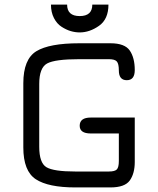

<svg xmlns="http://www.w3.org/2000/svg" viewBox="-20 -820 698 848"><path d="M459 -799.8Q459 -735.4 417.5 -706.1Q376 -676.8 332 -676.8Q312.5 -676.8 292.5 -682.6Q272.5 -688.5 252 -701.7Q231.4 -714.8 218.3 -740.2Q205.1 -765.6 205.1 -799.8H276.4Q276.4 -749 332 -749Q387.7 -749 387.7 -799.8ZM504.9 -230.5H380.9Q332 -230.5 332 -264.6Q332 -300.8 380.9 -300.8H575.2V-104.5Q575.2 -53.7 553.2 -22.9Q531.2 7.8 467.8 7.8H312.5Q193.4 7.8 138.2 -28.3Q83 -64.5 83 -168.9V-452.1Q83 -558.6 140.6 -593.8Q198.2 -628.9 330.1 -628.9H467.8Q531.2 -628.9 553.2 -596.7Q575.2 -564.5 575.2 -510.7Q575.2 -465.8 540 -465.8Q504.9 -465.8 504.9 -508.8Q504.9 -538.1 496.1 -548.3Q487.3 -558.6 460.9 -558.6H330.1Q222.7 -558.6 188 -539.6Q153.3 -520.5 153.3 -449.2V-171.9Q153.3 -100.6 185.1 -81.5Q216.8 -62.5 312.5 -62.5H460.9Q487.3 -62.5 496.1 -71.8Q504.9 -81.1 504.9 -109.4Z"/></svg>

Font: Jura
Style: DemiBold
Weight: 600
Version: Version 2.4